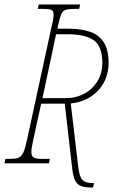

<svg xmlns="http://www.w3.org/2000/svg" viewBox="-43 -734 537 863"><path d="M370 109Q321 109 304 91Q287 73 282 27L248 -268H142L107 -108Q98 -69 98 -51Q98 -32 108.5 -26Q119 -20 144 -20H181L177 0H-23L-19 -20H4Q29 -20 42 -26Q55 -32 63 -51Q71 -70 79 -108L187 -606Q192 -626 195 -641.5Q198 -657 198 -667Q198 -685 188.5 -689.5Q179 -694 150 -694H127L131 -714H317L313 -694H290Q264 -694 251 -689.5Q238 -685 231.5 -668.5Q225 -652 217 -615L215 -605H265Q321 -605 361 -591.5Q401 -578 423 -544.5Q445 -511 445 -452Q445 -402 423.5 -362.5Q402 -323 363.5 -298.5Q325 -274 275 -269L309 19Q314 61 328 75Q342 89 373 89H380L375 109ZM252 -293Q299 -293 336 -313Q373 -333 395 -369Q417 -405 417 -451Q417 -525 379 -552.5Q341 -580 261 -580H209L148 -293Z"/></svg>

Font: Noto Serif ExtraCondensed Thin
Style: Italic
Weight: 100
Width: 2
Italic angle: -12°
Designer: Monotype Design Team
Foundry: Monotype Imaging Inc.
Version: Version 2.013